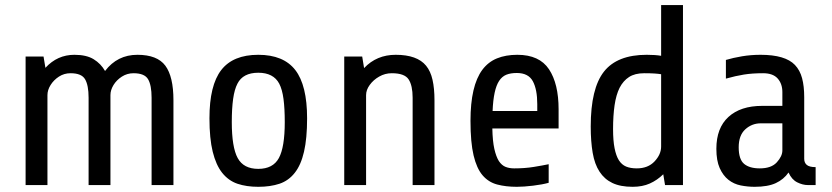

<svg xmlns="http://www.w3.org/2000/svg" viewBox="-20 -720 3238 747"><path d="M164.6 -350.1V0H79.6V-500H149.4L156.7 -456.1Q203.1 -506.8 269.5 -506.8Q316.4 -506.8 344.5 -489.5Q372.6 -472.2 388.7 -443.8Q436.5 -506.8 514.6 -506.8Q591.8 -506.8 623.3 -464.4Q654.8 -421.9 654.8 -330.1V0H569.8V-339.8Q569.8 -388.2 556.2 -411.6Q542.5 -435.1 499.5 -435.1Q474.6 -435.1 454.1 -421.9Q433.6 -408.7 421.6 -389.2Q409.7 -369.6 409.7 -350.1V0H324.7V-339.8Q324.7 -388.2 311 -411.6Q297.4 -435.1 254.4 -435.1Q229.5 -435.1 209.2 -421.9Q189 -408.7 176.8 -389.2Q164.6 -369.6 164.6 -350.1Z M1174.8 -259.8Q1174.8 -181.2 1162.8 -129.6Q1150.9 -78.1 1127 -47.9Q1103 -17.1 1067.4 -5.1Q1031.7 6.8 984.9 6.8Q939 6.8 903.8 -5.1Q868.7 -17.1 844.2 -47.9Q820.3 -78.1 807.6 -129.6Q794.9 -181.2 794.9 -259.8Q794.9 -388.2 840.8 -447.5Q886.7 -506.8 984.9 -506.8Q1083 -506.8 1128.9 -447.5Q1174.8 -388.2 1174.8 -259.8ZM1087.9 -245.1Q1087.9 -297.9 1083 -335Q1078.1 -372.1 1066.4 -394.5Q1043.9 -437 984.9 -437Q925.3 -437 903.8 -394.5Q892.1 -372.1 887 -335Q881.8 -297.9 881.8 -245.1Q881.8 -147 904.8 -105Q927.7 -63 984.9 -63Q1042 -63 1064.9 -105Q1087.9 -147 1087.9 -245.1Z M1404.3 -350.1V0H1319.3V-500H1389.2L1396.5 -455.1Q1445.3 -506.8 1519.5 -506.8Q1603 -506.8 1637.7 -464.4Q1655.3 -442.9 1662.8 -409.4Q1670.4 -376 1670.4 -330.1V0H1585.4V-339.8Q1585.4 -387.2 1569.8 -411.1Q1554.2 -435.1 1504.4 -435.1Q1478 -435.1 1455.3 -422.1Q1432.6 -409.2 1418.5 -389.6Q1404.3 -370.1 1404.3 -350.1Z M2153.3 -294.9V-220.2H1895.5Q1896.5 -170.9 1903.3 -140.6Q1910.2 -110.4 1920.9 -93.3Q1932.1 -76.7 1946.8 -70.8Q1961.4 -64.9 1980.5 -64.9Q2022.5 -64.9 2056.9 -70.6Q2091.3 -76.2 2114.7 -81.1V-8.8Q2090.3 -2 2054 2.4Q2017.6 6.8 1990.7 6.8Q1947.8 6.8 1914.1 -2.2Q1880.4 -11.2 1857.4 -38.1Q1834.5 -64.9 1822.5 -115.5Q1810.5 -166 1810.5 -250Q1810.5 -386.2 1856.4 -448.2Q1879.4 -479 1913.6 -492.9Q1947.8 -506.8 1992.7 -506.8Q2078.6 -506.8 2116 -450.4Q2153.3 -394 2153.3 -294.9ZM1990.7 -436Q1966.3 -436 1949.7 -429.2Q1933.1 -422.4 1921.9 -405.3Q1899.9 -372.1 1896.5 -288.1H2070.3V-314.9Q2070.3 -372.1 2053 -404.1Q2035.6 -436 1990.7 -436Z M2637.2 -700.2V0H2567.4L2560.5 -42Q2537.1 -19 2508.3 -6.1Q2479.5 6.8 2441.4 6.8Q2393.6 6.8 2362.5 -8.1Q2331.5 -22.9 2312.5 -52.2Q2293.5 -81.1 2285.9 -125.5Q2278.3 -169.9 2278.3 -228Q2278.3 -376 2329.8 -441.4Q2381.3 -506.8 2496.1 -506.8Q2529.8 -506.8 2552.2 -502.9V-700.2ZM2457.5 -64.9Q2501 -64.9 2526.6 -92Q2552.2 -119.1 2552.2 -149.9V-431.2Q2541.5 -433.1 2525.4 -434.1Q2509.3 -435.1 2486.3 -435.1Q2450.2 -435.1 2427.5 -420.4Q2404.8 -405.8 2390.6 -378.4Q2377 -351.1 2371.1 -310.5Q2365.2 -270 2365.2 -217.8Q2365.2 -172.9 2371.1 -143.3Q2377 -113.8 2387.7 -96.7Q2398.9 -79.1 2416 -72Q2433.1 -64.9 2457.5 -64.9Z M3153.3 -69.8V0H3123Q3103 0 3081.5 -10.7Q3060.1 -21.5 3047.9 -48.8Q3029.3 -22 2998.3 -7.6Q2967.3 6.8 2916 6.8Q2889.2 6.8 2862.1 1.5Q2835 -3.9 2814 -20.5Q2793 -37.1 2780 -66.2Q2767.1 -95.2 2767.1 -141.1Q2767.1 -222.2 2814.2 -265.1Q2861.3 -308.1 2945.3 -308.1H3023.9V-361.8Q3023.9 -394 3005.6 -414.6Q2987.3 -435.1 2949.2 -435.1Q2906.2 -435.1 2874.3 -429.9Q2842.3 -424.8 2804.2 -414.1V-486.8Q2832 -495.1 2866.9 -501Q2901.9 -506.8 2939 -506.8Q3035.2 -506.8 3072.8 -467.3Q3092.3 -446.8 3100.6 -415.8Q3108.9 -384.8 3108.9 -341.8V-102.1Q3108.9 -86.9 3118.9 -78.4Q3128.9 -69.8 3153.3 -69.8ZM2936 -64.9Q2981 -64.9 3002.4 -88.6Q3023.9 -112.3 3023.9 -134.8V-240.2H2939.9Q2905.3 -240.2 2879.6 -216.8Q2854 -193.4 2854 -147Q2854 -100.1 2875 -82.5Q2896 -64.9 2936 -64.9Z"/></svg>

Font: Moulpali
Style: Regular
Weight: 400
Designer: Danh Hong
Version: Version 8.002; ttfautohint (v1.8.3)